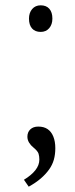

<svg xmlns="http://www.w3.org/2000/svg" viewBox="-20 -551 283 722"><path d="M70 125Q98 108 113 89Q128 70 128 49Q128 37 125 27Q122 17 105 3Q96 -4 89.5 -14.5Q83 -25 83 -37Q83 -54 94 -64.5Q105 -75 124 -75Q145 -75 159 -65.5Q173 -56 180.5 -37.5Q188 -19 188 6Q188 30 182.5 49.5Q177 69 164.5 86.5Q152 104 133.5 120Q115 136 88 151ZM89 -481Q89 -503 101 -517Q113 -531 133 -531Q154 -531 165.5 -518Q177 -505 177 -481Q177 -459 165 -445Q153 -431 133 -431Q112 -431 100.5 -444Q89 -457 89 -481Z"/></svg>

Font: Mach ExtraLight
Style: Regular
Weight: 250
Version: Version 1.002